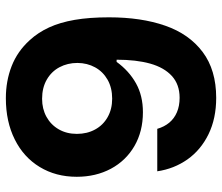

<svg xmlns="http://www.w3.org/2000/svg" viewBox="-72 -684 769 665"><g transform="rotate(90 312.5 -351.5)"><path d="M119.1 -70Q92.4 -99.1 75 -137Q57.6 -174.8 48.8 -225.6Q40 -276.5 40 -344.6Q40 -456.3 69 -539.3Q97.9 -622.3 160.2 -669Q222.5 -715.8 318.9 -715.8Q390.2 -715.8 444.7 -689.3Q499.2 -662.7 532 -616.4Q564.7 -570 573.3 -511.7H426.2Q419.3 -535.8 404.9 -553.2Q390.4 -570.6 368.7 -579.8Q346.9 -589.1 318.7 -589.1Q272.7 -589.1 243.3 -562.4Q213.9 -535.6 200.3 -487.2Q186.8 -438.8 186.8 -370.9H194.3Q225.6 -414 268.6 -438Q311.5 -462 368.7 -462Q435 -462 485.8 -432.6Q536.6 -403.1 564.5 -351Q592.3 -298.8 592.3 -232.7Q592.3 -160.4 558.4 -104.6Q524.6 -48.8 462.9 -18.1Q401.3 12.7 320.1 12.7Q260.4 12.7 209.1 -7.3Q157.8 -27.3 119.1 -70ZM443.7 -233.2Q443.7 -268.6 428.5 -296.4Q413.4 -324.2 385.7 -339.8Q358.1 -355.5 321.8 -355.5Q284.1 -355.5 256.1 -339.6Q228.1 -323.6 213.2 -296.3Q198.2 -269 198 -235.1Q198 -201 212.8 -173.1Q227.6 -145.2 255.8 -129Q283.9 -112.8 322.2 -112.8Q357.1 -112.8 384.7 -128Q412.3 -143.2 428 -170.6Q443.7 -197.9 443.7 -233.2Z"/></g></svg>

Font: Wand UI Pro
Style: Regular
Weight: 400
Designer: Andreas Faust
Version: Version 1.003;FEAKit 1.0